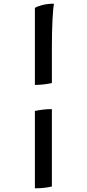

<svg xmlns="http://www.w3.org/2000/svg" viewBox="-20 -820 469 1040"><path d="M169 -360V-777Q180 -785 208.5 -792.5Q237 -800 272 -800Q268 -777 264.5 -716Q261 -655 261 -556V-370Q237 -365 214.5 -362.5Q192 -360 169 -360ZM169 200V-219Q193 -224 215.5 -226.5Q238 -229 261 -229V190Q252 193 226.5 196.5Q201 200 169 200Z"/></svg>

Font: Texturina Medium 12pt
Style: Bold
Weight: 700
Version: Version 1.002